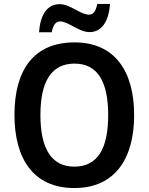

<svg xmlns="http://www.w3.org/2000/svg" viewBox="-20 -939 750 969"><path d="M177 -776H241C248 -815 263 -831 284 -831C324 -831 378 -777 432 -777C490 -777 529 -826 535 -919H471C463 -881 451 -865 429 -865C386 -865 335 -918 281 -918C215 -918 183 -860 177 -776ZM657 -358C657 -579 560 -725 356 -725C151 -725 53 -587 53 -359C53 -139 148 10 355 10C560 10 657 -138 657 -358ZM184 -358C184 -524 237 -618 356 -618C474 -618 526 -525 526 -358C526 -191 474 -98 355 -98C238 -98 184 -192 184 -358Z"/></svg>

Font: Noto Sans Myanmar UI SemiCondensed SemiBold
Style: Regular
Weight: 600
Width: 4
Designer: Monotype Design Team
Foundry: Monotype Imaging Inc.
Version: Version 2.103